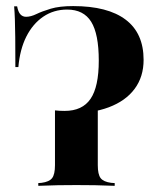

<svg xmlns="http://www.w3.org/2000/svg" viewBox="-20 -602 500 622"><path d="M200 -233.9Q186.3 -233.9 176.2 -234.3Q166.1 -234.7 158.1 -235.5V-244.4Q165.3 -243.5 173.4 -243.1Q181.5 -242.7 189.5 -242.7Q246.8 -242.7 273.4 -281.9Q300 -321 300 -405.6Q300 -491.9 275.4 -531.5Q250.8 -571 197.6 -571Q154 -571 120.2 -548Q86.3 -525 65.3 -483.5Q44.4 -441.9 39.5 -384.7H29.8Q29.8 -444.4 29.4 -480.6Q29 -516.9 28.2 -539.5Q27.4 -562.1 25.8 -581.5H35.5Q38.7 -563.7 46 -555.6Q53.2 -547.6 64.5 -547.6Q79.8 -547.6 98 -556.5Q116.1 -565.3 144.4 -573.8Q172.6 -582.3 216.9 -582.3Q329 -582.3 387.1 -538.3Q445.2 -494.4 445.2 -408.1Q445.2 -353.2 416.1 -314.1Q387.1 -275 332.3 -254.4Q277.4 -233.9 200 -233.9ZM220.2 -2.4Q194.4 -2.4 168.1 -2Q141.9 -1.6 104 0V-8.9L114.5 -9.7Q139.5 -12.9 148.8 -25Q158.1 -37.1 158.1 -66.9V-240.3Q191.1 -236.3 227 -240.7Q262.9 -245.2 296.8 -256.5V-66.9Q296.8 -37.1 306 -25Q315.3 -12.9 340.3 -9.7L351.6 -8.9V0Q313.7 -1.6 287.5 -2Q261.3 -2.4 234.7 -2.4H227.4Z"/></svg>

Font: Playfair 144pt SemiCondensed ExtraBold
Style: Regular
Weight: 800
Width: 4
Designer: Claus Eggers Sørensen
Foundry: Claus Eggers Sørensen
Version: Version 2.203